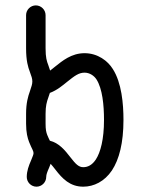

<svg xmlns="http://www.w3.org/2000/svg" viewBox="-20 -700 541 722"><path d="M80.6 -34.7C80.6 -14.6 97.2 2 117.2 2C137.2 2 153.8 -14.6 153.8 -34.7C153.8 -43.5 157.7 -53.7 164.6 -69.3L170.4 -84C175.8 -78.1 181.6 -70.8 188.5 -62C214.4 -28.3 243.2 2 293 2C333 2 373 -17.6 400.9 -59.1C428.2 -100.6 444.3 -162.6 444.3 -249C444.3 -309.6 437.5 -388.7 404.3 -440.4C385.7 -470.7 347.7 -500 297.9 -500C248.5 -500 213.9 -470.7 187.5 -449.7L168.5 -434.6L161.6 -455.1C155.8 -470.2 151.4 -483.4 151.4 -518.6V-643.1C151.4 -663.1 134.8 -679.7 114.7 -679.7C94.7 -679.7 78.1 -663.1 78.1 -643.1V-518.6C78.1 -471.2 85.4 -447.8 92.3 -429.7C98.1 -413.1 101.6 -405.3 101.6 -393.6C101.6 -382.8 98.1 -374.5 92.3 -356.4C85.4 -337.4 78.1 -312.5 78.1 -272V-234.9C78.1 -201.7 83.5 -181.2 89.4 -166C100.6 -137.7 106 -134.3 106 -123C106 -119.6 103 -111.8 97.2 -97.7C87.9 -76.7 80.6 -56.6 80.6 -34.7ZM151.4 -234.9V-272C151.4 -301.8 155.8 -316.9 161.6 -333L167.5 -350.6C194.8 -360.8 215.8 -378.9 233.4 -393.1C259.8 -414.1 275.9 -426.8 297.9 -426.8C317.4 -426.8 334 -415 342.8 -401.4C365.2 -366.2 371.1 -304.7 371.1 -249C371.1 -175.8 357.9 -127 340.3 -100.1C326.2 -79.1 310.1 -71.3 293 -71.3C275.9 -71.3 264.2 -83.5 246.1 -106.9C223.1 -136.7 201.7 -162.1 167.5 -170.9C164.6 -177.2 160.6 -184.6 157.7 -192.4C153.8 -202.6 151.4 -212.4 151.4 -234.9Z"/></svg>

Font: Velvelyne
Style: Regular
Weight: 400
Designer: Manon Van der Borght et Mariel Nils
Foundry: Velvetyne
Version: Version 1.070;Glyphs 3.3.1 (3343)